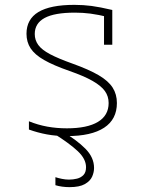

<svg xmlns="http://www.w3.org/2000/svg" viewBox="-20 -550 590 790"><path d="M255 10Q211 10 173 3Q135 -4 99 -17V-51Q136 -36 174.5 -29Q213 -22 255 -22Q339 -22 383 -48.5Q427 -75 427 -126Q427 -154 411.5 -175.5Q396 -197 361 -217Q326 -237 266 -258Q200 -281 161.5 -303Q123 -325 106 -351Q89 -377 89 -411Q89 -471 138 -500.5Q187 -530 286 -530Q323 -530 357 -525.5Q391 -521 442 -509V-366H408V-506L429 -479Q383 -490 352 -494Q321 -498 288 -498Q204 -498 163.5 -476Q123 -454 123 -410Q123 -385 137.5 -365Q152 -345 186 -327Q220 -309 279 -288Q346 -264 386 -240.5Q426 -217 443.5 -189.5Q461 -162 461 -126Q461 -59 408.5 -24.5Q356 10 255 10ZM266 220Q251 220 236 218Q221 216 208 212V179Q220 183 235 186Q250 189 264 189Q281 189 297 185Q313 181 323.5 170Q334 159 334 138Q334 104 300 72Q266 40 202 0L232 -12Q296 26 331.5 62Q367 98 367 141Q367 159 359 177Q351 195 329 207.5Q307 220 266 220Z"/></svg>

Font: M PLUS Code Latin SemiExpanded ExtraLight
Style: Regular
Weight: 250
Width: 6
Designer: Coji Morishita
Foundry: UNDERFOREST DESIGN
Version: Version 1.002; ttfautohint (v1.8.3)